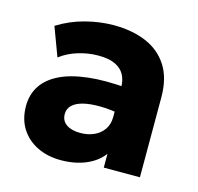

<svg xmlns="http://www.w3.org/2000/svg" viewBox="-85 -620 750 726"><g transform="rotate(15 290.0 -257.5)"><path d="M211.5 15Q160.5 15 120 -4.8Q79.5 -24.5 56 -61.2Q32.5 -98 32.5 -149.5Q32.5 -193.5 54.2 -227.5Q76 -261.5 120 -283.5Q164 -305.5 230.8 -313.2Q297.5 -321 387 -313L388.5 -211Q341 -219.5 302.8 -219.8Q264.5 -220 237.8 -213.2Q211 -206.5 196.5 -192.5Q182 -178.5 182 -158Q182 -131.5 202.2 -117.5Q222.5 -103.5 256.5 -103.5Q286 -103.5 309.8 -114Q333.5 -124.5 347.8 -144.8Q362 -165 362 -194.5V-311Q362 -338.5 350.5 -359.5Q339 -380.5 314.2 -392.2Q289.5 -404 248.5 -404Q209 -404 170 -392.2Q131 -380.5 100 -357L58 -469.5Q107.5 -500.5 164 -515.2Q220.5 -530 275 -530Q347 -530 401.8 -507Q456.5 -484 487.5 -436Q518.5 -388 518.5 -313V0H377V-54Q352.5 -21 309.5 -3Q266.5 15 211.5 15Z"/></g></svg>

Font: Geologica Roman
Style: Bold
Weight: 700
Designer: Sindre Bremnes, Frode Helland
Foundry: Monokrom Skriftforlag AS
Version: Version 1.010;gftools[0.9.28]